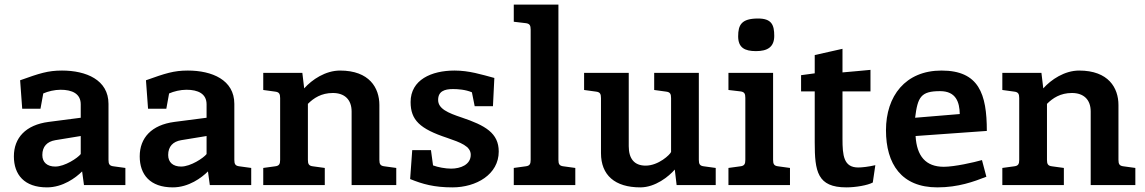

<svg xmlns="http://www.w3.org/2000/svg" viewBox="-20 -800 4950 830"><path d="M449 -351C449 -455 352 -495 248 -495C187 -495 151 -483 67 -453L76 -330H155L167 -396C187 -405 216 -412 242 -412C292 -412 329 -395 329 -349V-291L190 -273C91 -260 40 -204 40 -124C40 -45 85 10 183 10C252 10 308 -32 335 -59L343 0H522V-74L471 -81C453 -83 449 -91 449 -109ZM329 -212V-134C316 -117 260 -80 219 -80C184 -80 163 -98 163 -130C163 -167 184 -188 219 -194Z M993 -351C993 -455 896 -495 792 -495C731 -495 695 -483 611 -453L620 -330H699L711 -396C731 -405 760 -412 786 -412C836 -412 873 -395 873 -349V-291L734 -273C635 -260 584 -204 584 -124C584 -45 629 10 727 10C796 10 852 -32 879 -59L887 0H1066V-74L1015 -81C997 -83 993 -91 993 -109ZM873 -212V-134C860 -117 804 -80 763 -80C728 -80 707 -98 707 -130C707 -167 728 -188 763 -194Z M1693 0V-74L1642 -81C1624 -83 1620 -91 1620 -109V-346C1620 -420 1577 -495 1450 -495C1387 -495 1329 -456 1295 -418L1287 -485H1118V-411L1169 -404C1187 -402 1191 -394 1191 -376V-109C1191 -91 1187 -83 1169 -81L1118 -74V0H1384V-74L1333 -81C1315 -83 1311 -91 1311 -109V-351C1336 -376 1369 -398 1419 -398C1469 -398 1500 -370 1500 -318V0Z M1945 -495C1845 -495 1755 -455 1755 -359C1755 -281 1795 -243 1913 -204C1971 -184 2015 -168 2015 -131C2015 -88 1971 -71 1930 -71C1906 -71 1873 -77 1852 -85L1843 -151H1762L1753 -26C1807 -4 1857 10 1936 10C2039 10 2136 -46 2136 -145C2136 -225 2077 -258 1976 -292C1916 -312 1874 -330 1874 -368C1874 -405 1901 -415 1938 -415C1958 -415 1992 -413 2020 -401L2032 -341H2111L2117 -463C2061 -478 2008 -495 1945 -495Z M2394 -780H2201V-706L2252 -700C2270 -698 2274 -690 2274 -672V-109C2274 -91 2270 -83 2252 -81L2201 -74V0H2467V-74L2416 -81C2398 -83 2394 -91 2394 -109Z M2881 -143C2877 -132 2827 -84 2771 -84C2722 -84 2698 -114 2698 -168V-485H2505V-411L2556 -404C2574 -402 2578 -394 2578 -376V-138C2578 -43 2638 10 2748 10C2813 10 2871 -37 2897 -67L2905 0H3074V-74L3023 -81C3005 -83 3001 -91 3001 -109V-485H2808V-411L2859 -404C2877 -402 2881 -394 2881 -376Z M3327 -645C3327 -692 3316 -720 3257 -720C3185 -720 3171 -692 3171 -643C3171 -594 3199 -579 3248 -579C3297 -579 3327 -596 3327 -645ZM3322 -485H3129V-411L3180 -405C3198 -403 3202 -395 3202 -377V-109C3202 -91 3198 -83 3180 -81L3129 -74V0H3395V-74L3344 -81C3326 -83 3322 -91 3322 -109Z M3443 -405H3502V-185C3502 -59 3513 10 3639 10C3679 10 3731 1 3753 -11L3764 -86C3734 -79 3706 -76 3690 -76C3627 -76 3622 -128 3622 -200V-405H3743V-498C3707 -495 3663 -490 3622 -487V-589L3502 -562V-483L3443 -475Z M4246 -234C4246 -394 4212 -495 4050 -495C3894 -495 3810 -385 3810 -237C3810 -91 3877 10 4032 10C4123 10 4190 -15 4244 -36L4225 -108C4190 -98 4106 -79 4060 -79C3982 -79 3943 -125 3938 -212ZM3936 -291C3947 -381 3961 -406 4044 -406C4113 -406 4128 -358 4129 -307Z M4888 0V-74L4837 -81C4819 -83 4815 -91 4815 -109V-346C4815 -420 4772 -495 4645 -495C4582 -495 4524 -456 4490 -418L4482 -485H4313V-411L4364 -404C4382 -402 4386 -394 4386 -376V-109C4386 -91 4382 -83 4364 -81L4313 -74V0H4579V-74L4528 -81C4510 -83 4506 -91 4506 -109V-351C4531 -376 4564 -398 4614 -398C4664 -398 4695 -370 4695 -318V0Z"/></svg>

Font: Enriqueta
Style: Bold
Weight: 700
Designer: Viviana Monsalve, Gustavo Ibarra
Foundry: Viviana Monsalve, Gustavo Ibarra
Version: Version 1.002